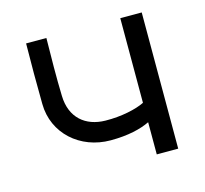

<svg xmlns="http://www.w3.org/2000/svg" viewBox="-76 -555 683 640"><g transform="rotate(-15 265.0 -235.0)"><path d="M464 -470H390V-178C362 -164 310 -152 254 -153C186 -154 137 -194 135 -270C133 -332 134 -408 135 -470H65C64 -418 64 -313 65 -261C66 -159 149 -85 254 -85C315 -85 359 -96 390 -111V0H464Z"/></g></svg>

Font: Kreadon Medium
Style: Regular
Weight: 500
Designer: kohakuno
Foundry: StudioGnu
Version: Version 1.000;Glyphs 3.1.2 (3151)